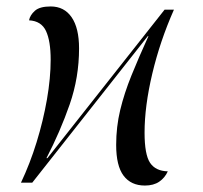

<svg xmlns="http://www.w3.org/2000/svg" viewBox="-20 -566 629 595"><path d="M429 9Q386 9 363 -21.5Q340 -52 340 -117Q340 -173 352.5 -225Q365 -277 387.5 -332.5Q410 -388 440 -454H438L80 0H45Q73 -59 93.5 -125.5Q114 -192 125.5 -258Q137 -324 137 -381Q137 -439 122.5 -470Q108 -501 70 -503Q73 -519 88 -532.5Q103 -546 137 -546Q179 -546 202 -512.5Q225 -479 225 -416Q225 -326 196 -242.5Q167 -159 124 -76H127L490 -536H519Q476 -439 452 -338Q428 -237 428 -155Q428 -87 445 -61.5Q462 -36 500 -35Q491 -15 473.5 -3Q456 9 429 9Z"/></svg>

Font: Noto Serif Display Condensed
Style: Italic
Weight: 400
Width: 3
Italic angle: -12°
Designer: Monotype Design Team
Foundry: Monotype Imaging Inc.
Version: Version 2.009